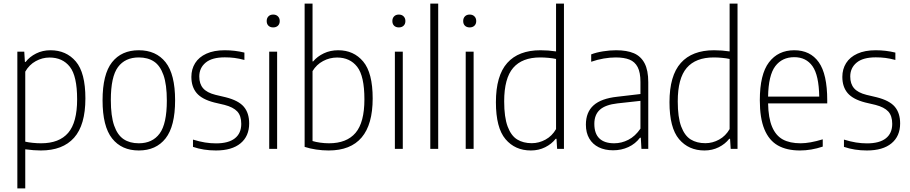

<svg xmlns="http://www.w3.org/2000/svg" viewBox="-20 -828 5062 1068"><path d="M76.5 -540.5H115L118.5 -483.5H122.5Q145 -512.5 181 -530.5Q217 -548.5 260.5 -548.5Q348.5 -548.5 401.8 -486Q455 -423.5 455 -280.5Q455 -132.5 392 -61.8Q329 9 207 9Q169 9 120.5 2.5V220H76.5ZM409 -275.5Q409 -405 368.5 -456.5Q328 -508 255.5 -508Q215.5 -508 179 -488Q142.5 -468 120.5 -429.5V-40Q137.5 -36 161.8 -33.5Q186 -31 208.5 -31Q309.5 -31 359.2 -89Q409 -147 409 -275.5Z M550.5 -270Q550.5 -415 603.2 -481.8Q656 -548.5 752 -548.5Q848 -548.5 901 -481.8Q954 -415 954 -270Q954 -125.5 901 -58.2Q848 9 752 9Q656.5 9 603.5 -58Q550.5 -125 550.5 -270ZM908 -268.5Q908 -358 889.2 -410.8Q870.5 -463.5 836.2 -486Q802 -508.5 752 -508.5Q676 -508.5 636.2 -454.8Q596.5 -401 596.5 -272Q596.5 -182.5 615 -129.5Q633.5 -76.5 667.8 -53.8Q702 -31 752 -31Q828 -31 868 -85.2Q908 -139.5 908 -268.5Z M1053.5 -11V-51.5Q1089.5 -40.5 1120 -35.5Q1150.5 -30.5 1181.5 -30.5Q1251 -30.5 1286.5 -58.5Q1322 -86.5 1322 -139Q1322 -184 1299.8 -208Q1277.5 -232 1229 -244.5L1171.5 -258Q1103.5 -275.5 1074 -310.2Q1044.5 -345 1044.5 -400.5Q1044.5 -443.5 1065.5 -477Q1086.5 -510.5 1128.2 -529.5Q1170 -548.5 1230 -548.5Q1286.5 -548.5 1339.5 -535.5V-494.5Q1309.5 -502.5 1284.2 -505.8Q1259 -509 1230.5 -509Q1159 -509 1123.8 -479.5Q1088.5 -450 1088.5 -402.5Q1088.5 -361.5 1109.8 -337Q1131 -312.5 1178.5 -300.5L1235.5 -287Q1307 -269 1336.5 -234Q1366 -199 1366 -141.5Q1366 -70.5 1318 -30.8Q1270 9 1181 9Q1112 9 1053.5 -11Z M1477.5 0V-540.5H1521.5V0ZM1463.5 -711Q1463.5 -727 1473.2 -737Q1483 -747 1499.5 -747Q1516 -747 1526 -737Q1536 -727 1536 -711Q1536 -694.5 1526 -685Q1516 -675.5 1499.5 -675.5Q1483 -675.5 1473.2 -685Q1463.5 -694.5 1463.5 -711Z M1674.5 -11V-808H1718.5V-486.5H1722Q1745 -514 1781 -531.2Q1817 -548.5 1861.5 -548.5Q1947.5 -548.5 2000.2 -485.8Q2053 -423 2053 -280.5Q2053 9 1808 9Q1774 9 1738.5 3.8Q1703 -1.5 1674.5 -11ZM2007 -275.5Q2007 -405 1966.8 -456.5Q1926.5 -508 1855 -508Q1814 -508 1777.2 -488.5Q1740.5 -469 1718.5 -432.5V-43.5Q1736.5 -38 1761.2 -34.5Q1786 -31 1810 -31Q1908.5 -31 1957.8 -89Q2007 -147 2007 -275.5Z M2176.5 0V-540.5H2220.5V0ZM2162.5 -711Q2162.5 -727 2172.2 -737Q2182 -747 2198.5 -747Q2215 -747 2225 -737Q2235 -727 2235 -711Q2235 -694.5 2225 -685Q2215 -675.5 2198.5 -675.5Q2182 -675.5 2172.2 -685Q2162.5 -694.5 2162.5 -711Z M2373.5 0V-808H2417.5V0Z M2570.5 0V-540.5H2614.5V0ZM2556.5 -711Q2556.5 -727 2566.2 -737Q2576 -747 2592.5 -747Q2609 -747 2619 -737Q2629 -727 2629 -711Q2629 -694.5 2619 -685Q2609 -675.5 2592.5 -675.5Q2576 -675.5 2566.2 -685Q2556.5 -694.5 2556.5 -711Z M2738.5 -259.5Q2738.5 -407 2801.5 -477.8Q2864.5 -548.5 2986.5 -548.5Q3030.5 -548.5 3073 -542V-808H3117V0H3079L3075.5 -56H3071Q3048.5 -27 3012.5 -9Q2976.5 9 2933 9Q2845 9 2791.8 -54Q2738.5 -117 2738.5 -259.5ZM3073 -110V-500Q3055.5 -504 3031.2 -506.2Q3007 -508.5 2985 -508.5Q2884.5 -508.5 2834.5 -450.5Q2784.5 -392.5 2784.5 -264Q2784.5 -175.5 2803.8 -124.2Q2823 -73 2856.8 -52.2Q2890.5 -31.5 2938 -31.5Q2978 -31.5 3014.5 -51.5Q3051 -71.5 3073 -110Z M3586 -371V0H3548L3544.5 -62H3540Q3514.5 -28 3475.5 -10Q3436.5 8 3390.5 8Q3344.5 8 3310.5 -8.8Q3276.5 -25.5 3257.8 -57.5Q3239 -89.5 3239 -134.5Q3239 -204 3281.8 -242.2Q3324.5 -280.5 3414.5 -290L3542.5 -305V-372.5Q3542.5 -425 3527 -454.8Q3511.5 -484.5 3481.5 -496.5Q3451.5 -508.5 3404.5 -508.5Q3373.5 -508.5 3338.2 -502.5Q3303 -496.5 3268.5 -484.5V-525.5Q3297 -536.5 3334.8 -542.5Q3372.5 -548.5 3407 -548.5Q3467 -548.5 3506 -531.8Q3545 -515 3565.5 -476Q3586 -437 3586 -371ZM3542.5 -112.5V-267L3415 -253Q3348 -245.5 3317 -217.8Q3286 -190 3286 -139Q3286 -85 3314 -58Q3342 -31 3396.5 -31Q3437.5 -31 3475.5 -50.5Q3513.5 -70 3542.5 -112.5Z M3704 -259.5Q3704 -407 3767 -477.8Q3830 -548.5 3952 -548.5Q3996 -548.5 4038.5 -542V-808H4082.5V0H4044.5L4041 -56H4036.5Q4014 -27 3978 -9Q3942 9 3898.5 9Q3810.5 9 3757.2 -54Q3704 -117 3704 -259.5ZM4038.5 -110V-500Q4021 -504 3996.8 -506.2Q3972.5 -508.5 3950.5 -508.5Q3850 -508.5 3800 -450.5Q3750 -392.5 3750 -264Q3750 -175.5 3769.2 -124.2Q3788.5 -73 3822.2 -52.2Q3856 -31.5 3903.5 -31.5Q3943.5 -31.5 3980 -51.5Q4016.5 -71.5 4038.5 -110Z M4581.5 -253H4252.5Q4254 -171.5 4274.8 -122.5Q4295.5 -73.5 4334.5 -52.2Q4373.5 -31 4433.5 -31Q4484.5 -31 4556.5 -53V-12.5Q4492 9 4430 9Q4356 9 4306.8 -19Q4257.5 -47 4232 -108.8Q4206.5 -170.5 4206.5 -270.5Q4206.5 -414.5 4257.5 -481.5Q4308.5 -548.5 4398 -548.5Q4487 -548.5 4534.2 -482.2Q4581.5 -416 4581.5 -270ZM4252.5 -290.5H4537Q4535 -409.5 4499.5 -459.8Q4464 -510 4398 -510Q4330.5 -510 4292.5 -459.8Q4254.5 -409.5 4252.5 -290.5Z M4674.5 -11V-51.5Q4710.5 -40.5 4741 -35.5Q4771.5 -30.5 4802.5 -30.5Q4872 -30.5 4907.5 -58.5Q4943 -86.5 4943 -139Q4943 -184 4920.8 -208Q4898.5 -232 4850 -244.5L4792.5 -258Q4724.5 -275.5 4695 -310.2Q4665.5 -345 4665.5 -400.5Q4665.5 -443.5 4686.5 -477Q4707.5 -510.5 4749.2 -529.5Q4791 -548.5 4851 -548.5Q4907.5 -548.5 4960.5 -535.5V-494.5Q4930.5 -502.5 4905.2 -505.8Q4880 -509 4851.5 -509Q4780 -509 4744.8 -479.5Q4709.5 -450 4709.5 -402.5Q4709.5 -361.5 4730.8 -337Q4752 -312.5 4799.5 -300.5L4856.5 -287Q4928 -269 4957.5 -234Q4987 -199 4987 -141.5Q4987 -70.5 4939 -30.8Q4891 9 4802 9Q4733 9 4674.5 -11Z"/></svg>

Font: Encode Sans Semi Condensed ExLight
Style: Regular
Weight: 275
Width: 4
Designer: Multiple Designers
Foundry: Impallari Type
Version: Version 2.000